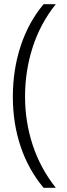

<svg xmlns="http://www.w3.org/2000/svg" viewBox="-20 -734 318 912"><path d="M41 -274Q41 -402 78 -515Q115 -628 187 -714H245Q172 -623 135.5 -510.5Q99 -398 99 -275Q99 -155 135.5 -44.5Q172 66 245 158H187Q115 72 78 -38Q41 -148 41 -274Z"/></svg>

Font: Noto Sans Khmer Light
Style: Regular
Weight: 300
Version: Version 2.003